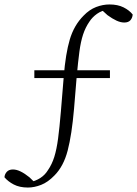

<svg xmlns="http://www.w3.org/2000/svg" viewBox="-44 -733 615 861"><path d="M81 108Q44 108 18 94.5Q-8 81 -24 62Q-23 48 -13.5 37.5Q-4 27 14 27Q30 27 48.5 36Q67 45 88 62L121 94L72 87L86 85Q145 73 171 30Q189 4 199.5 -29.5Q210 -63 216.5 -112Q223 -161 229 -233L242 -391Q250 -492 269 -556Q288 -620 331 -663Q357 -690 387 -701.5Q417 -713 447 -713Q484 -713 510 -700Q536 -687 551 -668Q550 -653 541 -642.5Q532 -632 513 -632Q497 -632 478.5 -640.5Q460 -649 438 -665L404 -696L454 -692L441 -690Q412 -686 391 -671Q370 -656 357 -636Q339 -610 328.5 -578Q318 -546 312 -501Q306 -456 300 -390L288 -245Q278 -129 259.5 -58Q241 13 200 54Q171 84 140.5 96Q110 108 81 108ZM110 -383V-418H449V-383Z"/></svg>

Font: Noto Serif HK
Style: Regular
Weight: 200
Designer: Ryoko NISHIZUKA 西塚涼子 (kana & ideographs); Frank Grießhammer (Latin, Greek & Cyrillic); Wenlong ZHANG 张文龙 (bopomofo); San
Foundry: Adobe
Version: Version 2.001;hotconv 1.1.0;makeotfexe 2.6.0